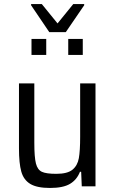

<svg xmlns="http://www.w3.org/2000/svg" viewBox="-20 -923 569 951"><path d="M74 0ZM382 -72H376Q361 -33 327 -12.5Q293 8 228 8Q163 8 130 -12Q97 -32 85.5 -73Q74 -114 74 -188V-510H150V-216Q150 -144 158 -113Q166 -82 187.5 -72Q209 -62 259 -62Q314 -62 339 -82.5Q364 -103 370.5 -139.5Q377 -176 377 -245V-510H453V0H385ZM136 -651V-730H209V-651ZM318 -651V-730H390V-651ZM224 -764 134 -897V-903H187L265 -807L343 -903H397V-897L306 -764Z"/></svg>

Font: Assailand
Style: Regular
Weight: 400
Designer: Hector Gatti with collaboration of the Omnibus-Type team
Foundry: Omnibus-Type
Version: Version 0.072;October 19, 2019;FontCreator 12.0.0.2547 64-bi